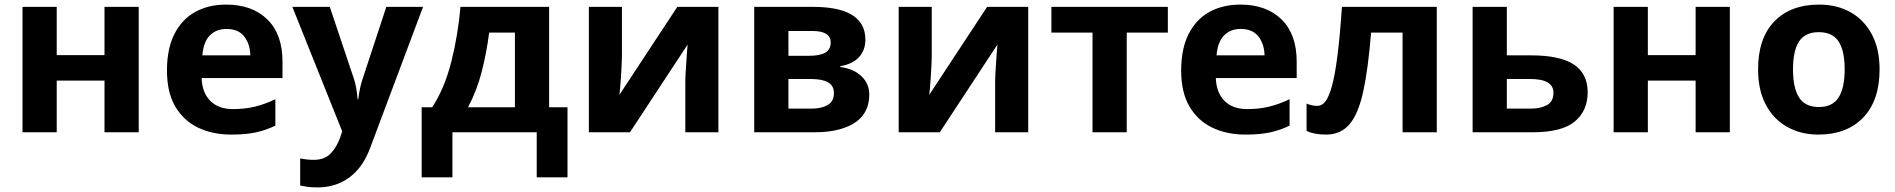

<svg xmlns="http://www.w3.org/2000/svg" viewBox="-20 -576 8249 836"><path d="M227 -546V-336H435V-546H584V0H435V-225H227V0H78V-546Z M965 -556Q1078 -556 1144 -491.5Q1210 -427 1210 -308V-236H858Q860 -173 895.5 -137Q931 -101 994 -101Q1046 -101 1089.5 -111.5Q1133 -122 1179 -144V-29Q1138 -9 1094 0.5Q1050 10 987 10Q905 10 842 -20.5Q779 -51 743 -112.5Q707 -174 707 -269Q707 -364 739.5 -428Q772 -492 830 -524Q888 -556 965 -556ZM966 -450Q922 -450 894 -422Q866 -394 861 -335H1070Q1069 -384 1043.5 -417Q1018 -450 966 -450Z M1416 -546 1519 -239Q1527 -216 1531 -193Q1535 -170 1537 -144H1540Q1543 -170 1548 -193Q1553 -216 1561 -239L1662 -546H1822L1591 70Q1559 155 1500 197.5Q1441 240 1363 240Q1337 240 1319 237.5Q1301 235 1287 232V114Q1297 116 1313 118Q1329 120 1346 120Q1394 120 1420.5 91.5Q1447 63 1461 23L1470 -4L1253 -546Z M1816 -109H1862Q1916 -192 1945 -307Q1974 -422 1985 -546H2371V-109H2451V196H2317V0H1950V196H1816ZM2222 -109V-434H2110Q2098 -343 2077 -262Q2056 -181 2018 -109Z M2544 -546H2688V-330Q2688 -314 2686.5 -288Q2685 -262 2683.5 -236.5Q2682 -211 2680 -190.5Q2678 -170 2677 -163L2929 -546H3108V0H2964V-218Q2964 -237 2965.5 -261Q2967 -285 2968.5 -308.5Q2970 -332 2971.5 -352Q2973 -372 2974 -382L2723 0H2544Z M3524 -546Q3572 -546 3613 -538.5Q3654 -531 3684 -514.5Q3714 -498 3731 -470.5Q3748 -443 3748 -403Q3748 -358 3720.5 -327.5Q3693 -297 3639 -288V-284Q3696 -277 3730.5 -244.5Q3765 -212 3765 -163Q3765 -128 3751.5 -98Q3738 -68 3709 -46.5Q3680 -25 3634.5 -12.5Q3589 0 3524 0H3264V-546ZM3413 -232V-103H3514Q3556 -103 3583.5 -118.5Q3611 -134 3611 -171Q3611 -203 3585.5 -217.5Q3560 -232 3511 -232ZM3413 -441V-333H3501Q3549 -333 3573 -346.5Q3597 -360 3597 -391Q3597 -441 3518 -441Z M3893 -546H4037V-330Q4037 -314 4035.5 -288Q4034 -262 4032.5 -236.5Q4031 -211 4029 -190.5Q4027 -170 4026 -163L4278 -546H4457V0H4313V-218Q4313 -237 4314.5 -261Q4316 -285 4317.5 -308.5Q4319 -332 4320.5 -352Q4322 -372 4323 -382L4072 0H3893Z M5065 -546V-434H4886V0H4737V-434H4558V-546Z M5381 -556Q5494 -556 5560 -491.5Q5626 -427 5626 -308V-236H5274Q5276 -173 5311.5 -137Q5347 -101 5410 -101Q5462 -101 5505.5 -111.5Q5549 -122 5595 -144V-29Q5554 -9 5510 0.5Q5466 10 5403 10Q5321 10 5258 -20.5Q5195 -51 5159 -112.5Q5123 -174 5123 -269Q5123 -364 5155.5 -428Q5188 -492 5246 -524Q5304 -556 5381 -556ZM5382 -450Q5338 -450 5310 -422Q5282 -394 5277 -335H5486Q5485 -384 5459.5 -417Q5434 -450 5382 -450Z M6236 0H6087V-434H5950Q5937 -274 5915.5 -176.5Q5894 -79 5855.5 -34.5Q5817 10 5754 10Q5702 10 5669 -6V-125Q5692 -115 5717 -115Q5735 -115 5750 -133Q5765 -151 5778.5 -198Q5792 -245 5803 -329.5Q5814 -414 5823 -546H6236Z M6392 0V-546H6541V-335H6646Q6773 -335 6833 -295Q6893 -255 6893 -174Q6893 -94 6837 -47Q6781 0 6652 0ZM6541 -232V-103H6645Q6688 -103 6716 -118.5Q6744 -134 6744 -172Q6744 -232 6643 -232Z M7155 -546V-336H7363V-546H7512V0H7363V-225H7155V0H7006V-546Z M8164 -274Q8164 -138 8092.5 -64Q8021 10 7898 10Q7822 10 7762.5 -23Q7703 -56 7669 -119.5Q7635 -183 7635 -274Q7635 -410 7706 -483Q7777 -556 7901 -556Q7978 -556 8037 -523Q8096 -490 8130 -427Q8164 -364 8164 -274ZM7787 -274Q7787 -193 7813.5 -151.5Q7840 -110 7900 -110Q7959 -110 7985.5 -151.5Q8012 -193 8012 -274Q8012 -355 7985.5 -395.5Q7959 -436 7899 -436Q7840 -436 7813.5 -395.5Q7787 -355 7787 -274Z"/></svg>

Font: BC Sans
Style: Bold
Weight: 700
Designer: Monotype Design Team
Province of B.C.
Foundry: Monotype Imaging Inc.
Version: Version 2.000;GOOG;noto-source:20170915:90ef993387c0